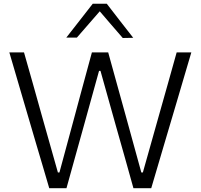

<svg xmlns="http://www.w3.org/2000/svg" viewBox="-20 -988 1053 1008"><path d="M238.5 0Q223 -53 205.2 -113.5Q187.5 -174 172 -225.5L106.5 -448.5Q89.5 -508 68.2 -579.2Q47 -650.5 29 -713H106Q128.5 -633.5 153.5 -545.8Q178.5 -458 200.5 -378L284 -82.5H292L373 -382Q386.5 -433 402 -490Q417.5 -547 433 -604.2Q448.5 -661.5 462.5 -713H548Q570 -633.5 593.8 -547.2Q617.5 -461 640 -380.5L722 -82.5H730L814.5 -382.5Q836.5 -460 861.2 -547.8Q886 -635.5 907.5 -713H984.5Q966 -649.5 945.2 -579.8Q924.5 -510 907 -450L840.5 -225.5Q824.5 -172 807 -111.8Q789.5 -51.5 774 0H680.5Q659 -77 635 -162.8Q611 -248.5 589.5 -323.5L507.5 -616H500L419 -323.5Q398 -248.5 374 -162Q350 -75.5 329 0ZM624.5 -788.5Q591.5 -827 559 -864.2Q526.5 -901.5 493.5 -940.5H514Q480.5 -902 448.5 -865.2Q416.5 -828.5 383.5 -790.5H328Q362.5 -834.5 397.2 -879Q432 -923.5 467 -968.5H540.5Q575 -923.5 609.8 -878.8Q644.5 -834 679.5 -789.5Z"/></svg>

Font: Commissioner Thin Light
Style: Regular
Weight: 300
Version: Version 1.000